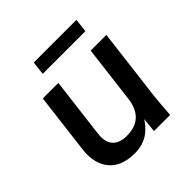

<svg xmlns="http://www.w3.org/2000/svg" viewBox="-179 -797 946 946"><g transform="rotate(-45 294.5 -323.5)"><path d="M231.4 11.2Q147 11.2 103.3 -32.7Q59.6 -76.7 59.6 -151.9Q59.6 -167 62 -186.5L100.6 -501H209L170.4 -187.5Q168.9 -176.3 168.9 -166Q168.9 -121.6 193.4 -99.6Q217.8 -77.6 263.2 -77.6Q381.8 -77.6 397.5 -201.7L434.1 -501H543.5L498 -130.9Q493.7 -95.7 486.8 0H374.5L381.8 -76.2Q374.5 -62.5 362.5 -48.8Q350.6 -35.2 332.5 -20.8Q314.5 -6.3 287.8 2.4Q261.2 11.2 231.4 11.2ZM186 -586.9 194.3 -657.7H491.7L483.4 -586.9Z"/></g></svg>

Font: Muli
Style: Semi-BoldItalic
Weight: 600
Italic angle: -7°
Designer: Vernon Adams
Foundry: newtypography
Version: Version 2.0; ttfautohint (v1.00rc1.2-2d82) -l 8 -r 50 -G 200